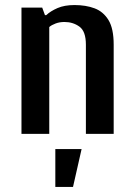

<svg xmlns="http://www.w3.org/2000/svg" viewBox="-20 -530 535 760"><path d="M65 0V-500H147L158 -470H163Q180 -486 207.5 -498Q235 -510 275 -510Q320 -510 354.5 -497Q389 -484 409.5 -450.5Q430 -417 430 -353V0H320V-353Q320 -406 294.5 -424.5Q269 -443 235 -443Q216 -443 200 -437Q184 -431 175 -423V0ZM199 210V60H303L269 210Z"/></svg>

Font: Cuprum SemiBold
Style: Regular
Weight: 600
Designer: Jovanny Lemonad
Foundry: Jovanny Lemonad
Version: Version 3.000